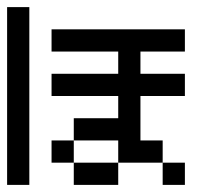

<svg xmlns="http://www.w3.org/2000/svg" viewBox="-20 -520 602 540"><path d="M0 -62.5V-125H62.5V-62.5ZM0 -125V-187.5H62.5V-125ZM0 -187.5V-250H62.5V-187.5ZM0 -250V-312.5H62.5V-250ZM0 -312.5V-375H62.5V-312.5ZM0 -375V-437.5H62.5V-375ZM125 -62.5V-125H187.5V-62.5ZM187.5 -125V-187.5H250V-125ZM250 -125V-187.5H312.5V-125ZM187.5 0V-62.5H250V0ZM250 0V-62.5H312.5V0ZM312.5 -62.5V-125H375V-62.5ZM312.5 -125V-187.5H375V-125ZM312.5 -187.5V-250H375V-187.5ZM312.5 -250V-312.5H375V-250ZM312.5 -312.5V-375H375V-312.5ZM312.5 -375V-437.5H375V-375ZM125 -250V-312.5H187.5V-250ZM187.5 -250V-312.5H250V-250ZM250 -250V-312.5H312.5V-250ZM375 -250V-312.5H437.5V-250ZM437.5 -250V-312.5H500V-250ZM125 -375V-437.5H187.5V-375ZM187.5 -375V-437.5H250V-375ZM250 -375V-437.5H312.5V-375ZM375 -375V-437.5H437.5V-375ZM437.5 -375V-437.5H500V-375ZM0 -437.5V-500H62.5V-437.5ZM0 0V-62.5H62.5V0ZM375 -62.5V-125H437.5V-62.5ZM437.5 0V-62.5H500V0Z"/></svg>

Font: AprilSans
Style: Regular
Weight: 400
Designer: typesprite
Version: Version 1.001;PS 001.001;hotconv 1.0.88;makeotf.lib2.5.64775